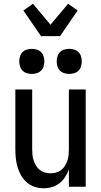

<svg xmlns="http://www.w3.org/2000/svg" viewBox="-20 -998 540 1026"><path d="M213 8Q189 8 165.5 0.5Q142 -7 123.5 -23Q105 -39 93 -60Q81 -81 74 -104.5Q67 -128 64.5 -152Q62 -176 62 -200V-520H152V-200Q152 -185 153.5 -169.5Q155 -154 160 -139.5Q165 -125 173 -112Q181 -99 193 -89.5Q205 -80 220 -76Q235 -72 250 -72Q265 -72 280 -76Q295 -80 307 -89.5Q319 -99 327 -112Q335 -125 340 -139.5Q345 -154 346.5 -169.5Q348 -185 348 -200V-520H438V0H348V-93Q341 -72 328.5 -52.5Q316 -33 298 -19Q280 -5 258 1.5Q236 8 213 8ZM350 -603Q337 -603 323.5 -607Q310 -611 300.5 -620.5Q291 -630 287 -643.5Q283 -657 283 -670Q283 -683 287 -696.5Q291 -710 300.5 -719.5Q310 -729 323.5 -733Q337 -737 350 -737Q363 -737 376.5 -733Q390 -729 399.5 -719.5Q409 -710 413 -696.5Q417 -683 417 -670Q417 -657 413 -643.5Q409 -630 399.5 -620.5Q390 -611 376.5 -607Q363 -603 350 -603ZM150 -603Q137 -603 123.5 -607Q110 -611 100.5 -620.5Q91 -630 87 -643.5Q83 -657 83 -670Q83 -683 87 -696.5Q91 -710 100.5 -719.5Q110 -729 123.5 -733Q137 -737 150 -737Q163 -737 176.5 -733Q190 -729 199.5 -719.5Q209 -710 213 -696.5Q217 -683 217 -670Q217 -657 213 -643.5Q209 -630 199.5 -620.5Q190 -611 176.5 -607Q163 -603 150 -603ZM199 -805 105 -942 156 -978 250 -866 344 -978 395 -942 301 -805Z"/></svg>

Font: Iosevka Term Curly Medium
Style: Regular
Weight: 500
Designer: Belleve Invis
Foundry: Belleve Invis
Version: Version 32.3.0